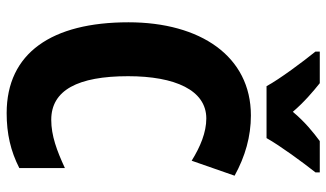

<svg xmlns="http://www.w3.org/2000/svg" viewBox="-222 -749 981 577"><g transform="rotate(90 268.5 -460.5)"><path d="M239 -771H395C418 -812 468 -880 498 -918V-931H404C377 -911 346 -886 316 -850C287 -884 255 -911 230 -931H135V-918C165 -881 218 -810 239 -771ZM336 -590C378 -590 421 -572 463 -546L508 -675C450 -707 390 -724 327 -724C149 -724 47 -572 47 -356C47 -126 139 10 320 10C382 10 434 -2 485 -28V-165C433 -141 388 -124 340 -124C251 -124 209 -204 209 -355C209 -496 251 -590 336 -590Z"/></g></svg>

Font: Noto Sans Gurmukhi UI Condensed ExtraBold
Style: Regular
Weight: 800
Width: 3
Designer: Jelle Bosma - Monotype Design Team
Foundry: Monotype Imaging Inc.
Version: Version 2.004